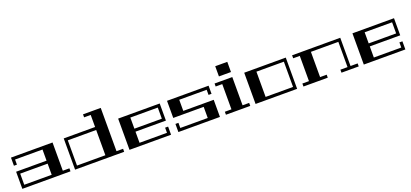

<svg xmlns="http://www.w3.org/2000/svg" viewBox="32 -1702 5797 2709"><g transform="rotate(-20 2930.5 -347.5)"><path d="M679 -45H778V0H55V-257H512V-424H100V-347H55V-469H679ZM512 -45V-212H100V-45Z M1318 -469V-650H1219V-695H1485V-45H1584V0H847V-469ZM892 -45H1318V-424H892Z M1664 -469H2288V-212H1831V-45H2243V-122H2288V0H1664ZM1831 -424V-257H2243V-424Z M3022 -469V-347H2977V-424H2565V-257H3022V0H2398V-122H2443V-45H2855V-212H2398V-469Z M3378 -45H3477V0H3112V-45H3211V-424H3112V-469H3378ZM3385 -542H3204V-695H3385Z M4181 0H3557V-469H4181ZM4136 -424H3724V-45H4136Z M4276 -469H4999V-45H5106V0H4847V-45H4954V-424H4542V-45H4641V0H4276V-45H4375V-424H4276Z M5182 -469H5806V-212H5349V-45H5761V-122H5806V0H5182ZM5349 -424V-257H5761V-424Z"/></g></svg>

Font: Geostar Fill
Style: Regular
Weight: 400
Designer: Joe Prince
Foundry: Joe Prince
Version: Version 1.002